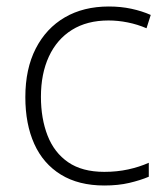

<svg xmlns="http://www.w3.org/2000/svg" viewBox="-20 -561 515 591"><path d="M301 10Q222 10 167.5 -23.5Q113 -57 85.5 -118Q58 -179 58 -262Q58 -349 90 -411.5Q122 -474 179.5 -507.5Q237 -541 315 -541Q352 -541 384.5 -534Q417 -527 444 -515L431 -474Q403 -486 373 -492Q343 -498 314 -498Q248 -498 201.5 -469Q155 -440 130.5 -387Q106 -334 106 -263Q106 -196 126.5 -143.5Q147 -91 190 -61.5Q233 -32 301 -32Q340 -32 374.5 -39.5Q409 -47 438 -60V-17Q412 -6 378 2Q344 10 301 10Z"/></svg>

Font: Noto Sans Oriya ExtraLight
Style: Regular
Weight: 250
Version: Version 2.003